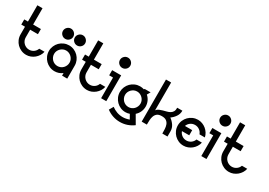

<svg xmlns="http://www.w3.org/2000/svg" viewBox="11 -1366 3208 2287"><g transform="rotate(30 1615.0 -222.5)"><path d="M249 0Q212 0 179.5 -14Q147 -28 123 -52Q99 -76 85 -108.5Q71 -141 71 -178V-284H20V-355H71V-579H142V-355H249V-284H142V-178Q142 -156 150.5 -136.5Q159 -117 173.5 -102.5Q188 -88 207.5 -79.5Q227 -71 249 -71Q283 -71 310.5 -90.5Q338 -110 349 -142H422Q416 -112 399.5 -86Q383 -60 360 -41Q337 -22 308.5 -11Q280 0 249 0Z M639 -355Q675 -355 707.5 -341Q740 -327 764 -303Q788 -279 802 -246.5Q816 -214 816 -178V0H745V-36Q722 -18 695 -9Q668 0 639 0Q602 0 570 -14Q538 -28 514 -52Q490 -76 476 -108.5Q462 -141 462 -178Q462 -214 476 -246.5Q490 -279 514 -303Q538 -327 570.5 -341Q603 -355 639 -355ZM639 -284Q617 -284 598 -275.5Q579 -267 564.5 -252.5Q550 -238 541.5 -219Q533 -200 533 -178Q533 -156 541.5 -136.5Q550 -117 564 -102.5Q578 -88 597.5 -79.5Q617 -71 639 -71Q661 -71 680.5 -79.5Q700 -88 714 -102.5Q728 -117 736.5 -136.5Q745 -156 745 -178Q745 -200 736.5 -219Q728 -238 713.5 -252.5Q699 -267 680 -275.5Q661 -284 639 -284ZM720 -541Q749 -541 770 -520Q791 -499 791 -470Q791 -441 770 -420.5Q749 -400 720 -400Q691 -400 670 -420.5Q649 -441 649 -470Q649 -499 670 -520Q691 -541 720 -541ZM558 -539Q587 -539 608 -518Q629 -497 629 -468Q629 -439 608 -418.5Q587 -398 558 -398Q529 -398 508 -418.5Q487 -439 487 -468Q487 -497 508 -518Q529 -539 558 -539Z M1085 0Q1048 0 1015.5 -14Q983 -28 959 -52Q935 -76 921 -108.5Q907 -141 907 -178V-284H856V-355H907V-579H978V-355H1085V-284H978V-178Q978 -156 986.5 -136.5Q995 -117 1009.5 -102.5Q1024 -88 1043.5 -79.5Q1063 -71 1085 -71Q1119 -71 1146.5 -90.5Q1174 -110 1185 -142H1258Q1252 -112 1235.5 -86Q1219 -60 1196 -41Q1173 -22 1144.5 -11Q1116 0 1085 0Z M1229 -284V-355H1353V0H1282V-284ZM1319 -579Q1348 -579 1369 -558Q1390 -537 1390 -508Q1390 -479 1369 -458.5Q1348 -438 1319 -438Q1290 -438 1269 -458.5Q1248 -479 1248 -508Q1248 -537 1269 -558Q1290 -579 1319 -579Z M1615 -355Q1644 -355 1671 -346L1676 -355H1758L1732 -310Q1761 -285 1776.5 -250.5Q1792 -216 1792 -178Q1792 -140 1776.5 -105Q1761 -70 1732 -45Q1749 -16 1766 13.5Q1783 43 1800 72Q1760 102 1713 118Q1666 134 1615 134Q1564 134 1517 118Q1470 102 1430 72L1463 14Q1496 39 1534.5 53Q1573 67 1615 67Q1660 67 1705 50L1671 -10Q1645 0 1615 0Q1578 0 1546 -14Q1514 -28 1490 -52Q1466 -76 1452 -108.5Q1438 -141 1438 -178Q1438 -214 1452 -246.5Q1466 -279 1490 -303Q1514 -327 1546.5 -341Q1579 -355 1615 -355ZM1615 -284Q1593 -284 1574 -275.5Q1555 -267 1540.5 -252.5Q1526 -238 1517.5 -219Q1509 -200 1509 -178Q1509 -156 1517.5 -136.5Q1526 -117 1540 -102.5Q1554 -88 1573.5 -79.5Q1593 -71 1615 -71Q1637 -71 1656.5 -79.5Q1676 -88 1690 -102.5Q1704 -117 1712.5 -136.5Q1721 -156 1721 -178Q1721 -200 1712.5 -219Q1704 -238 1689.5 -252.5Q1675 -267 1656 -275.5Q1637 -284 1615 -284Z M2111 -213Q2146 -188 2170.5 -152Q2195 -116 2195 -71V0H2124Q2124 -30 2122.5 -61Q2121 -92 2111.5 -118Q2102 -144 2080 -160.5Q2058 -177 2017 -177Q1976 -177 1954.5 -160.5Q1933 -144 1923.5 -118Q1914 -92 1912.5 -60.5Q1911 -29 1911 0H1840V-579H1911V-197Q1925 -216 1947 -225.5Q1969 -235 1993 -241.5Q2017 -248 2040.5 -254Q2064 -260 2083 -271Q2102 -282 2113.5 -301.5Q2125 -321 2124 -355H2195Q2195 -310 2170.5 -273.5Q2146 -237 2111 -213Z M2412 -355Q2443 -355 2472 -344Q2501 -333 2524 -314Q2547 -295 2563.5 -269Q2580 -243 2586 -213H2512Q2501 -245 2473.5 -264.5Q2446 -284 2412 -284Q2378 -284 2350.5 -264.5Q2323 -245 2312 -213H2412V-142H2312Q2323 -110 2350.5 -90.5Q2378 -71 2412 -71Q2446 -71 2473.5 -90.5Q2501 -110 2512 -142H2586Q2580 -112 2563.5 -86Q2547 -60 2524 -41Q2501 -22 2472 -11Q2443 0 2412 0Q2375 0 2343 -14Q2311 -28 2287 -52Q2263 -76 2249 -108.5Q2235 -141 2235 -178Q2235 -214 2249 -246.5Q2263 -279 2287 -303Q2311 -327 2343.5 -341Q2376 -355 2412 -355Z M2607 -284V-355H2731V0H2660V-284ZM2697 -579Q2726 -579 2747 -558Q2768 -537 2768 -508Q2768 -479 2747 -458.5Q2726 -438 2697 -438Q2668 -438 2647 -458.5Q2626 -479 2626 -508Q2626 -537 2647 -558Q2668 -579 2697 -579Z M3037 0Q3000 0 2967.5 -14Q2935 -28 2911 -52Q2887 -76 2873 -108.5Q2859 -141 2859 -178V-284H2808V-355H2859V-579H2930V-355H3037V-284H2930V-178Q2930 -156 2938.5 -136.5Q2947 -117 2961.5 -102.5Q2976 -88 2995.5 -79.5Q3015 -71 3037 -71Q3071 -71 3098.5 -90.5Q3126 -110 3137 -142H3210Q3204 -112 3187.5 -86Q3171 -60 3148 -41Q3125 -22 3096.5 -11Q3068 0 3037 0Z"/></g></svg>

Font: Googee
Style: Regular
Weight: 400
Designer: Peter Wiegel
Foundry: CATFonts Peter Wiegel
Version: 1.000